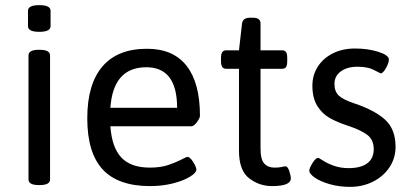

<svg xmlns="http://www.w3.org/2000/svg" viewBox="-20 -719 1599 748"><path d="M91 -20V-503Q91 -525 131 -525H135Q175 -525 175 -503V-20Q175 2 135 2H131Q91 2 91 -20ZM89 -617V-677Q89 -699 133 -699Q177 -699 177 -677V-617Q177 -595 133 -595Q89 -595 89 -617Z M320 -258Q320 -391 379 -460Q438 -529 553 -529Q655 -529 707 -462.5Q759 -396 759 -268Q759 -259 747 -243Q735 -227 726 -227H410Q416 -144 453 -105Q490 -66 564 -66Q606 -66 636.5 -76.5Q667 -87 687 -97.5Q707 -108 710 -108Q720 -108 732.5 -88Q745 -68 745 -58Q745 -46 720 -30.5Q695 -15 653.5 -4.5Q612 6 565 6Q440 6 380 -59Q320 -124 320 -258ZM670 -299Q670 -457 550 -457Q421 -457 410 -299Z M911 -132V-451H861Q851 -451 846 -458Q841 -465 841 -481V-493Q841 -509 846 -516Q851 -523 861 -523H911L923 -628Q926 -650 955 -650H965Q995 -650 995 -628V-523H1079Q1090 -523 1094.5 -516Q1099 -509 1099 -493V-481Q1099 -465 1094.5 -458Q1090 -451 1079 -451H995V-140Q995 -98 1009.5 -82Q1024 -66 1049 -66Q1068 -66 1077.5 -68.5Q1087 -71 1092 -71Q1101 -71 1107 -52.5Q1113 -34 1113 -24Q1113 6 1040 6Q990 6 950.5 -24.5Q911 -55 911 -132Z M1185 -54Q1185 -64 1197.5 -84Q1210 -104 1220 -104Q1222 -104 1239 -93Q1256 -82 1281.5 -73Q1307 -64 1338 -64Q1386 -64 1411 -83Q1436 -102 1436 -138Q1436 -174 1411.5 -193Q1387 -212 1336 -229Q1293 -243 1264 -259.5Q1235 -276 1216 -306.5Q1197 -337 1197 -385Q1197 -427 1218.5 -460Q1240 -493 1277.5 -511.5Q1315 -530 1363 -530Q1414 -530 1454.5 -517Q1495 -504 1495 -487Q1495 -474 1483.5 -453.5Q1472 -433 1463 -433Q1460 -434 1436.5 -446.5Q1413 -459 1372 -459Q1333 -459 1308 -441Q1283 -423 1283 -392Q1283 -363 1299.5 -347Q1316 -331 1361 -316Q1439 -290 1480 -253Q1521 -216 1521 -147Q1521 -103 1497.5 -67.5Q1474 -32 1433.5 -11.5Q1393 9 1344 9Q1301 9 1264.5 -1.5Q1228 -12 1206.5 -27Q1185 -42 1185 -54Z"/></svg>

Font: Asap-Regular
Style: Regular
Weight: 400
Designer: Pablo Cosgaya
Foundry: Omnibus-Type
Version: Version 2.000; ttfautohint (v1.8)